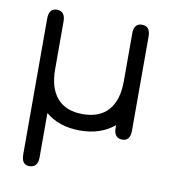

<svg xmlns="http://www.w3.org/2000/svg" viewBox="-77 -542 755 812"><g transform="rotate(10 300.5 -136.0)"><path d="M467.8 -471.7Q503.9 -471.7 503.9 -427.7V-23.4Q503.9 21.5 469.7 21.5Q433.6 21.5 433.6 -23.4V-34.2Q375 14.6 286.1 14.6Q197.3 14.6 138.7 -34.2V155.3Q138.7 200.2 101.6 200.2Q68.4 200.2 68.4 155.3V-427.7Q68.4 -471.7 102.5 -471.7Q138.7 -471.7 138.7 -427.7V-222.7Q138.7 -141.6 176.3 -98.6Q213.9 -55.7 286.1 -55.7Q358.4 -55.7 396 -98.6Q433.6 -141.6 433.6 -222.7V-427.7Q433.6 -471.7 467.8 -471.7Z"/></g></svg>

Font: Jura
Style: DemiBold
Weight: 600
Version: Version 2.4